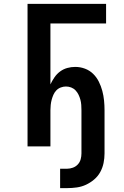

<svg xmlns="http://www.w3.org/2000/svg" viewBox="-20 -755 640 990"><path d="M290 215V115H326Q341 115 356 109.5Q371 104 381.5 92.5Q392 81 396 66Q400 51 400 36V-187Q400 -200 399 -214Q398 -228 394.5 -241Q391 -254 385 -266.5Q379 -279 369.5 -289Q360 -299 347 -304Q334 -309 320 -309Q307 -309 293.5 -304Q280 -299 270.5 -289Q261 -279 255.5 -266.5Q250 -254 246.5 -241Q243 -228 241.5 -214Q240 -200 240 -187V0H122V-735H527V-634H240V-320Q249 -339 261 -356.5Q273 -374 290 -386.5Q307 -399 327 -404.5Q347 -410 368 -410Q394 -410 418 -401Q442 -392 460 -374.5Q478 -357 489.5 -334Q501 -311 507.5 -286.5Q514 -262 516.5 -237Q519 -212 519 -187V36Q519 61 514 85.5Q509 110 497 132Q485 154 465.5 170.5Q446 187 423.5 197.5Q401 208 376 211.5Q351 215 326 215Z"/></svg>

Font: Iosevka Fixed Extended
Style: Bold
Weight: 700
Width: 7
Monospace: yes
Designer: Belleve Invis
Foundry: Belleve Invis
Version: Version 24.1.1; ttfautohint (v1.8.4)